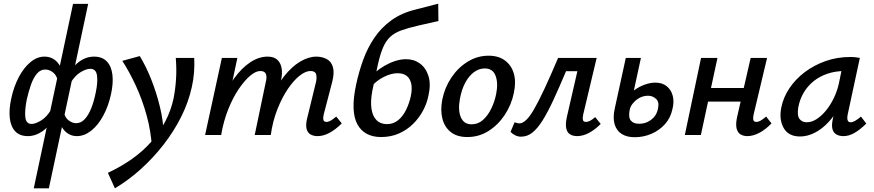

<svg xmlns="http://www.w3.org/2000/svg" viewBox="-20 -732 4740 1041"><path d="M163 289 376 -711H458L245 289ZM131 6Q87 6 62.5 -20Q38 -46 33 -92.5Q28 -139 41 -198Q55 -263 82 -314Q109 -365 145 -395Q181 -425 221 -425Q263 -425 290.5 -395Q318 -365 320 -316L293 -293Q288 -323 268 -339Q248 -355 225 -355Q199 -355 180 -332.5Q161 -310 148 -273Q135 -236 125 -192Q113 -130 117.5 -95Q122 -60 151 -60Q172 -60 202.5 -78.5Q233 -97 257 -137L284 -111Q249 -47 210.5 -20.5Q172 6 131 6ZM397 6Q357 6 329.5 -24Q302 -54 300 -102L327 -124Q332 -94 352.5 -79Q373 -64 393 -64Q419 -64 439.5 -86Q460 -108 475 -146Q490 -184 499 -230Q511 -286 506 -322.5Q501 -359 469 -359Q448 -359 417.5 -341Q387 -323 362 -282L335 -307Q370 -368 408 -396.5Q446 -425 490 -425Q534 -425 559 -399Q584 -373 589.5 -327Q595 -281 582 -222Q568 -157 540 -105Q512 -53 474.5 -23.5Q437 6 397 6Z M603 289 565 205Q636 172 696 129.5Q756 87 801 35.5Q846 -16 876.5 -74.5Q907 -133 921 -198Q931 -249 934.5 -304Q938 -359 933 -418H1033Q1035 -379 1032 -339.5Q1029 -300 1020 -260Q1002 -178 962.5 -99Q923 -20 867 52Q811 124 744 184.5Q677 245 603 289ZM804 72Q799 -20 775 -106.5Q751 -193 716 -268.5Q681 -344 643 -402L738 -428Q772 -372 800.5 -300Q829 -228 847.5 -151Q866 -74 868 1Z M1702 6Q1680 6 1664 -3Q1648 -12 1642.5 -32.5Q1637 -53 1644 -85L1693 -286Q1699 -311 1694 -329Q1689 -347 1663 -347Q1637 -347 1605 -322Q1573 -297 1541.5 -251Q1510 -205 1484.5 -141Q1459 -77 1448 0H1386Q1408 -105 1443 -185Q1478 -265 1520 -318Q1562 -371 1607.5 -398Q1653 -425 1695 -425Q1726 -425 1751 -412Q1776 -399 1785 -368.5Q1794 -338 1781 -287L1735 -111Q1731 -93 1733.5 -82Q1736 -71 1750 -71Q1761 -71 1773 -78Q1785 -85 1803 -100L1833 -63Q1799 -29 1766 -11.5Q1733 6 1702 6ZM1092 0 1183 -418H1267L1178 0ZM1124 0Q1144 -94 1176 -172Q1208 -250 1249 -306.5Q1290 -363 1336.5 -394Q1383 -425 1431 -425Q1480 -425 1498.5 -388Q1517 -351 1502 -289L1434 0H1361L1421 -287Q1428 -313 1422 -330Q1416 -347 1391 -347Q1367 -347 1336.5 -321.5Q1306 -296 1274.5 -249.5Q1243 -203 1217.5 -139.5Q1192 -76 1179 0Z M2046 11Q2002 11 1969.5 -6Q1937 -23 1918 -57.5Q1899 -92 1897 -146Q1895 -200 1911 -274Q1926 -344 1949.5 -408.5Q1973 -473 2010 -527.5Q2047 -582 2102 -622Q2157 -662 2236 -681L2356 -712L2357 -618L2251 -594Q2194 -581 2156.5 -567.5Q2119 -554 2095.5 -532Q2072 -510 2056.5 -473.5Q2041 -437 2028.5 -380.5Q2016 -324 1999 -241Q1988 -184 1994 -143Q2000 -102 2021.5 -80.5Q2043 -59 2078 -59Q2113 -59 2139 -80.5Q2165 -102 2182 -137Q2199 -172 2207 -209Q2216 -251 2209.5 -279Q2203 -307 2184.5 -321Q2166 -335 2136 -335Q2101 -335 2061 -315Q2021 -295 1990 -259L1966 -292Q1988 -317 2013 -338.5Q2038 -360 2066 -376Q2094 -392 2123.5 -401.5Q2153 -411 2182 -411Q2225 -411 2257 -387.5Q2289 -364 2303 -320Q2317 -276 2303 -214Q2295 -172 2273.5 -132Q2252 -92 2219.5 -60Q2187 -28 2143.5 -8.5Q2100 11 2046 11Z M2514 11Q2458 11 2424 -16Q2390 -43 2378.5 -89Q2367 -135 2378 -192Q2391 -257 2427 -311Q2463 -365 2515.5 -397.5Q2568 -430 2629 -430Q2683 -430 2718 -404Q2753 -378 2766 -333Q2779 -288 2766 -228Q2753 -164 2717 -109.5Q2681 -55 2629 -22Q2577 11 2514 11ZM2537 -58Q2572 -58 2598.5 -81.5Q2625 -105 2643.5 -143Q2662 -181 2670 -222Q2682 -281 2667 -321Q2652 -361 2608 -361Q2577 -361 2549.5 -340.5Q2522 -320 2502.5 -283.5Q2483 -247 2474 -198Q2462 -135 2478.5 -96.5Q2495 -58 2537 -58Z M2805 9Q2787 9 2771.5 0.5Q2756 -8 2748 -17L2770 -69Q2779 -66 2785 -64.5Q2791 -63 2796 -63Q2813 -63 2832.5 -81Q2852 -99 2876 -140.5Q2900 -182 2932 -250.5Q2964 -319 3006 -418H3163L3148 -346H3049Q3012 -258 2981 -191Q2950 -124 2922.5 -80Q2895 -36 2867 -13.5Q2839 9 2805 9ZM3109 6Q3087 6 3071 -3.5Q3055 -13 3050 -36.5Q3045 -60 3054 -100L3127 -418H3215L3142 -111Q3138 -93 3140.5 -82Q3143 -71 3157 -71Q3168 -71 3180 -77.5Q3192 -84 3207 -97L3237 -60Q3205 -28 3172.5 -11Q3140 6 3109 6Z M3421 12Q3379 12 3351 -5.5Q3323 -23 3312.5 -58Q3302 -93 3313 -143L3373 -418H3455L3394 -136Q3386 -95 3400.5 -78Q3415 -61 3445 -61Q3471 -61 3491.5 -71Q3512 -81 3527 -98.5Q3542 -116 3547 -141Q3556 -178 3537.5 -195.5Q3519 -213 3493 -213Q3478 -213 3462.5 -208Q3447 -203 3433 -192.5Q3419 -182 3408.5 -168Q3398 -154 3394 -136H3341Q3353 -171 3374.5 -199Q3396 -227 3422.5 -245.5Q3449 -264 3478 -274Q3507 -284 3533 -284Q3571 -284 3595 -264.5Q3619 -245 3627.5 -212.5Q3636 -180 3626 -141Q3616 -93 3585.5 -59Q3555 -25 3512 -6.5Q3469 12 3421 12Z M4032 6Q4011 6 3995 -3.5Q3979 -13 3973.5 -36.5Q3968 -60 3977 -100L4050 -418H4139L4066 -111Q4062 -93 4064.5 -82Q4067 -71 4081 -71Q4092 -71 4104 -78Q4116 -85 4134 -100L4163 -63Q4130 -29 4096.5 -11.5Q4063 6 4032 6ZM3693 0 3781 -418H3870L3780 0ZM3771 -181 3787 -255H4060L4044 -181Z M4318 8Q4255 8 4229 -38Q4203 -84 4216 -149Q4227 -204 4260 -253.5Q4293 -303 4343.5 -341Q4394 -379 4456.5 -401Q4519 -423 4589 -423Q4607 -423 4619 -421.5Q4631 -420 4642 -418L4576 -111Q4568 -69 4592 -69Q4603 -69 4617.5 -77.5Q4632 -86 4648 -100L4677 -62Q4641 -27 4611.5 -10.5Q4582 6 4553 6Q4531 6 4515 -3Q4499 -12 4493.5 -32Q4488 -52 4495 -85L4530 -243L4578 -277Q4563 -215 4536 -162.5Q4509 -110 4473.5 -71.5Q4438 -33 4398 -12.5Q4358 8 4318 8ZM4354 -69Q4381 -69 4408 -86.5Q4435 -104 4459 -133.5Q4483 -163 4501 -200.5Q4519 -238 4528 -278L4549 -381L4596 -344Q4588 -346 4579 -346.5Q4570 -347 4561 -347Q4510 -347 4467 -332.5Q4424 -318 4391.5 -292Q4359 -266 4337.5 -229.5Q4316 -193 4308 -149Q4301 -105 4315 -87Q4329 -69 4354 -69Z"/></svg>

Font: Ysabeau Infant SemiBold
Style: Italic
Weight: 600
Italic angle: -12°
Designer: Christian Thalmann (Catharsis Fonts)
Version: Version 2.002; featfreeze: ss01,ss02,lnum